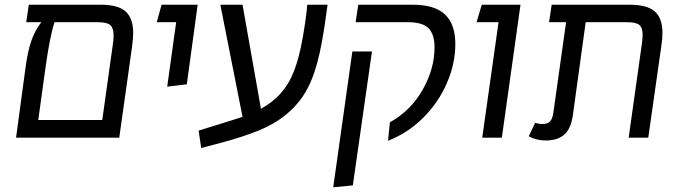

<svg xmlns="http://www.w3.org/2000/svg" viewBox="-20 -583 2884 813"><path d="M544 -443Q544 -421 539 -384L485 0H48L89 -303Q98 -369 113.5 -412.5Q129 -456 155 -489H91L102 -563H406Q482 -563 513 -533.5Q544 -504 544 -443ZM461 -434Q461 -464 447 -476.5Q433 -489 396 -489H211Q191 -430 172 -292L142 -75H413L457 -389Q461 -413 461 -434Z M726 -489H644L664 -563H817L771 -226L688 -216Z M1367 -563 1362 -527Q1345 -397 1323 -316Q1301 -235 1266.5 -181.5Q1232 -128 1175 -85Q1133 -54 1074.5 -30Q1016 -6 929 18L832 44L821 -30L918 -60L1007 -88L913 -563H1007L1085 -122Q1115 -140 1129 -151Q1171 -183 1199 -229Q1227 -275 1245.5 -347Q1264 -419 1278 -531L1281 -563Z M1631 -65Q1720 -115 1770 -203.5Q1820 -292 1820 -383Q1820 -436 1795.5 -462.5Q1771 -489 1706 -489H1486L1497 -563H1727Q1821 -563 1864.5 -521.5Q1908 -480 1908 -397Q1908 -313 1872 -230.5Q1836 -148 1771 -83.5Q1706 -19 1623 13ZM1472 -365H1555L1474 202L1391 210Z M2091 -489H1998L2020 -563H2184L2105 0H2022Z M2785 -444Q2785 -418 2781 -393L2725 0H2642L2698 -398Q2701 -421 2701 -437Q2701 -466 2687 -477.5Q2673 -489 2635 -489H2460L2406 -97Q2398 -39 2370.5 -14Q2343 11 2293 12Q2251 12 2219 -6L2246 -63Q2261 -58 2278 -58Q2299 -58 2309 -68.5Q2319 -79 2323 -105L2377 -489H2305L2316 -563H2647Q2720 -563 2752.5 -534.5Q2785 -506 2785 -444Z"/></svg>

Font: FiraGO Book
Style: Italic
Weight: 350
Italic angle: -8°
Designer: bBox Type GmbH
Foundry: bBox Type GmbH
Version: Version 1.001